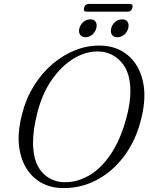

<svg xmlns="http://www.w3.org/2000/svg" viewBox="-20 -944 762 977"><path d="M494 -712Q575.5 -709.5 631.2 -662.5Q687 -615.5 706.5 -533.2Q726 -451 699.5 -343Q672.5 -230.5 612 -149.8Q551.5 -69 468.8 -26.5Q386 16 292.5 13Q212 10 156.2 -37.8Q100.5 -85.5 81.8 -170.8Q63 -256 94 -370Q113.5 -445.5 153.5 -509Q193.5 -572.5 247.5 -618.5Q301.5 -664.5 364.5 -689.2Q427.5 -714 494 -712ZM305 -17Q368.5 -15 429.8 -49Q491 -83 541.2 -155.8Q591.5 -228.5 622.5 -341.5Q644 -420.5 643.5 -482.5Q643 -576.5 597.5 -627.8Q552 -679 484 -682Q419.5 -684.5 356.5 -647Q293.5 -609.5 244 -538.5Q194.5 -467.5 170 -370Q158.5 -325.5 153.2 -287.2Q148 -249 148 -217.5Q148.5 -120.5 192 -70Q235.5 -19.5 305 -17ZM415 -754.5Q396 -754.5 387.5 -767.5Q379 -780.5 384 -800.5Q389.5 -820 404.8 -832.8Q420 -845.5 439.5 -845.5Q458.5 -845.5 466.8 -832.8Q475 -820 470 -800.5Q465 -781 449.8 -767.8Q434.5 -754.5 415 -754.5ZM577 -754.5Q558 -754.5 549.5 -767.5Q541 -780.5 546 -800.5Q551 -820 566.5 -832.8Q582 -845.5 601.5 -845.5Q621 -845.5 629.2 -832.8Q637.5 -820 632.5 -800.5Q627.5 -781 612.2 -767.8Q597 -754.5 577 -754.5ZM407.5 -904Q413 -924 432 -924H640Q659 -924 653.5 -904Q648.5 -884.5 629.5 -884.5H421.5Q402.5 -884.5 407.5 -904Z"/></svg>

Font: Fraunces 72pt Soft Light
Style: Italic
Weight: 300
Italic angle: -16°
Version: Version 1.000;[b76b70a41]